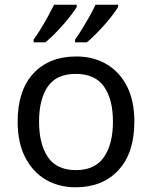

<svg xmlns="http://www.w3.org/2000/svg" viewBox="-20 -786 645 816"><path d="M551 -269Q551 -136 483.5 -63Q416 10 301 10Q230 10 174.5 -22.5Q119 -55 87 -117.5Q55 -180 55 -269Q55 -402 122 -474Q189 -546 304 -546Q377 -546 432.5 -513.5Q488 -481 519.5 -419.5Q551 -358 551 -269ZM146 -269Q146 -174 183.5 -118.5Q221 -63 303 -63Q384 -63 422 -118.5Q460 -174 460 -269Q460 -364 422 -418Q384 -472 302 -472Q220 -472 183 -418Q146 -364 146 -269ZM482 -756Q474 -743 459 -723Q444 -703 424.5 -681Q405 -659 385.5 -639.5Q366 -620 349 -606H299V-618Q313 -637 329 -663Q345 -689 360.5 -716.5Q376 -744 386 -766H482ZM306 -756Q298 -743 283 -723Q268 -703 248.5 -681Q229 -659 209.5 -639.5Q190 -620 173 -606H123V-618Q137 -637 153 -663Q169 -689 184 -716.5Q199 -744 210 -766H306Z"/></svg>

Font: Noto Sans Bassa Vah
Style: Regular
Weight: 400
Designer: Monotype Design Team
Foundry: Monotype Imaging Inc.
Version: Version 2.002